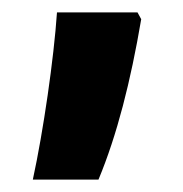

<svg xmlns="http://www.w3.org/2000/svg" viewBox="-20 -154 295 310"><path d="M208 -123 202 -134H72C67 -60 50 58 33 136H139C169 64 191 -23 208 -123Z"/></svg>

Font: Noto Sans Hebrew ExtraCondensed
Style: Bold
Weight: 700
Width: 2
Designer: Monotype Design Team
Foundry: Monotype Imaging Inc.
Version: Version 2.004